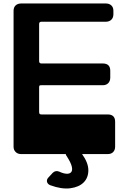

<svg xmlns="http://www.w3.org/2000/svg" viewBox="-20 -880 740 1104"><path d="M102 6Q82 6 70 -6Q58 -18 58 -36V-818Q58 -838 70 -849Q82 -860 102 -860H588Q608 -860 620 -849Q632 -838 632 -818V-798Q632 -778 620 -766.5Q608 -755 588 -755H218Q205 -755 205 -742V-529Q205 -515 218 -515H571Q614 -515 614 -473V-434Q614 -414 602.5 -402Q591 -390 571 -390H218Q210 -390 207.5 -388Q205 -386 205 -378V-237Q205 -228 208 -225Q211 -222 218 -222H599Q642 -222 642 -180V-36Q642 -18 631 -6Q620 6 599 6H452Q488 56 488 99Q488 142 461 169Q434 196 384 202.5Q334 209 269 185Q254 179 250.5 166Q247 153 258 141L283 114Q299 98 321 107Q344 118 362.5 119Q381 120 389.5 109.5Q398 99 392.5 76.5Q387 54 363 17Q360 14 358 6Z"/></svg>

Font: OpenDyslexic3
Style: Bold
Weight: 700
Designer: Abelardo Gonzalez
Version: Version 1.000;PS 001.001;hotconv 1.0.56